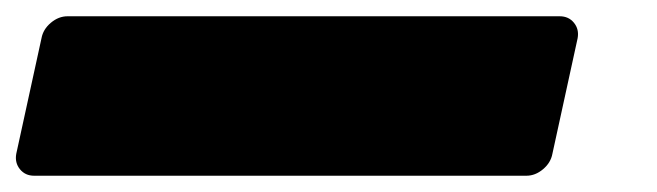

<svg xmlns="http://www.w3.org/2000/svg" viewBox="-64 -118 808 236"><path d="M-22 98Q-33 98 -39.5 90Q-46 82 -44 71L-13 -71Q-11 -82 -1.5 -90Q8 -98 19 -98H624Q635 -98 641.5 -90Q648 -82 646 -71L615 71Q613 82 603.5 90Q594 98 583 98Z"/></svg>

Font: Rubik Black
Style: Italic
Weight: 900
Italic angle: -12°
Designer: Hubert and Fischer
Foundry: Hubert and Fischer
Version: Version 2.300;gftools[0.9.30]